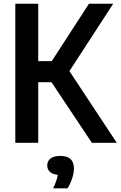

<svg xmlns="http://www.w3.org/2000/svg" viewBox="-20 -760 642 1022"><path d="M61.5 0V-740H183.5V-434.5H255.5L453.5 -740H582.5L349.5 -381.5L601.5 0H469L254 -322.5H183.5V0ZM263 242.5Q283 200.5 287.5 170.5Q259 168 245.2 154.5Q231.5 141 231.5 120.5Q231.5 97.5 248.8 83.8Q266 70 301.5 70Q373.5 70 373.5 137Q373.5 161.5 363.8 190.5Q354 219.5 339.5 242.5Z"/></svg>

Font: Encode Sans Condensed Condensed SemiBold
Style: Regular
Weight: 600
Width: 3
Designer: Multiple Designers
Foundry: Impallari Type
Version: Version 3.000; ttfautohint (v1.8.3) -l 8 -r 50 -G 200 -x 14 